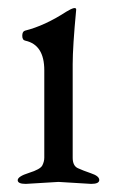

<svg xmlns="http://www.w3.org/2000/svg" viewBox="-20 -453 285 476"><path d="M51.8 -24.4Q80.1 -33.2 85 -43Q89.8 -52.7 89.8 -62V-278.8Q89.8 -341.8 43 -352.1Q35.2 -353.5 35.2 -364.3Q35.2 -375 42 -377Q90.8 -389.2 144 -423.8Q168.9 -439 168.9 -429.2Q160.2 -337.4 160.2 -293.9V-62Q160.2 -42 172.9 -36.1Q185.5 -30.3 205.6 -23.4Q226.1 -16.6 226.1 -6.8Q226.1 2.9 206.1 2.9L125 -2L43.9 2.9Q23.9 2.9 23.9 -6.3Q23.9 -15.6 51.8 -24.4Z"/></svg>

Font: EBGaramond
Style: Regular
Weight: 400
Version: Version 000.012g